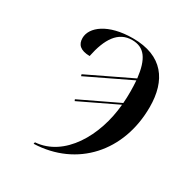

<svg xmlns="http://www.w3.org/2000/svg" viewBox="-169 -856 956 999"><g transform="rotate(30 308.5 -357.0)"><path d="M173 0 171 10C426 1 599 -191 599 -457C599 -617 524 -724 345 -724C196 -724 116 -659 116 -594C116 -555 138 -532 195 -531C218 -644 262 -714 346 -714C419 -714 455 -665 468 -554L206 -428L209 -418L469 -543C472 -505 473 -453 469 -407L241 -298L245 -289L468 -396C451 -199 342 -12 173 0Z"/></g></svg>

Font: Noto Serif Display SemiCondensed SemiBold
Style: Italic
Weight: 600
Width: 4
Italic angle: -12°
Designer: Monotype Design Team
Foundry: Monotype Imaging Inc.
Version: Version 2.009